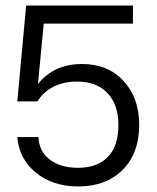

<svg xmlns="http://www.w3.org/2000/svg" viewBox="-20 -671 570 699"><path d="M411.1 -215.8Q411.1 -289.6 371.6 -331.8Q332 -374 259.8 -374Q210.9 -374 173.8 -354.7Q136.7 -335.4 116.2 -301.8H43L75.2 -650.9H463.9V-585H139.2L118.2 -365.2Q176.8 -438 278.8 -438Q373 -438 429.9 -376.2Q486.8 -314.5 486.8 -216.8Q486.8 -112.8 426.3 -52.5Q365.7 7.8 265.1 7.8Q172.4 7.8 111.1 -42Q49.8 -91.8 43 -171.9H120.1Q122.1 -120.1 161.1 -90.1Q200.2 -60.1 264.2 -60.1Q334.5 -60.1 372.8 -99.9Q411.1 -139.6 411.1 -215.8Z"/></svg>

Font: Overused Grotesk
Style: Regular
Weight: 400
Version: Version 0.002